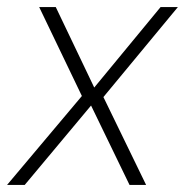

<svg xmlns="http://www.w3.org/2000/svg" viewBox="-46 -524 524 544"><path d="M-26 0 186 -252 65 -504H112L221 -276L409 -504H458L247 -249L368 0H321L212 -225L24 0Z"/></svg>

Font: DM Sans ExtraLight
Style: Italic
Weight: 250
Italic angle: -10°
Designer: Colophon Foundry, Jonny Pinhorn
Foundry: Colophon Foundry
Version: Version 4.004;gftools[0.9.30]